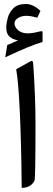

<svg xmlns="http://www.w3.org/2000/svg" viewBox="-20 -921 262 943"><path d="M59.5 -581.1Q65.3 -547.4 69.7 -494.7Q74 -442.1 77.4 -369.6Q80.8 -297.2 83.2 -204.8Q85.6 -112.4 86.6 1.8Q109.3 1.4 125 -7.5Q140.7 -16.4 149.4 -33.7Q151.8 -38.2 153.1 -106.4Q154.3 -174.6 154.3 -315.9Q154.3 -383 151.4 -455.6Q148.5 -528.3 143.1 -607.3Q142.7 -617.1 139.3 -620.2Q135.9 -623.3 129.6 -619.8ZM5.9 -639.6Q68.8 -669.4 114.7 -688.2Q160.6 -707 189 -714.8V-764.2Q189 -769 179.2 -767.3Q169.4 -765.6 165 -764.2Q151.4 -760.7 139.2 -759Q127 -757.3 116.7 -757.3Q94.7 -757.3 80.3 -765.1Q65.9 -772.9 58.6 -784.2Q51.3 -795.4 51.3 -806.2Q51.3 -821.3 68.1 -832.3Q85 -843.3 109.4 -843.3Q121.1 -843.3 134.5 -840.8Q147.9 -838.4 163.1 -834L178.7 -867.7Q161.1 -884.3 143.1 -892.8Q125 -901.4 106.9 -901.4Q66.4 -901.4 45.7 -880.4Q24.9 -859.4 17.8 -832Q10.7 -804.7 10.7 -785.6Q10.7 -756.3 25.6 -742.2Q40.5 -728 68.4 -722.7Q55.2 -716.8 42 -710.9Q28.8 -705.1 15.6 -699.7Z"/></svg>

Font: Sahel VF Regular
Style: Regular
Weight: 400
Foundry: Saber Rastikerdar (saber.rastikerdar@gmail.com)
Version: Version 3.4.0